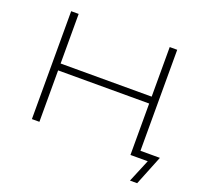

<svg xmlns="http://www.w3.org/2000/svg" viewBox="-143 -867 1236 1179"><g transform="rotate(20 475.0 -278.0)"><path d="M822 149 884 0H773V-45H947L869 149ZM127 0V-705H176V-381H771V-705H820V0H771V-336H176V0Z"/></g></svg>

Font: Nunito Sans 10pt Expanded ExtraLight
Style: Regular
Weight: 250
Width: 7
Designer: Vernon Adams
Foundry: Vernon Adams
Version: Version 3.101;gftools[0.9.27]